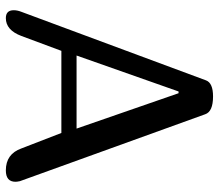

<svg xmlns="http://www.w3.org/2000/svg" viewBox="-66 -683 749 657"><g transform="rotate(90 308.5 -354.5)"><path d="M103 -53Q83 0 42 0Q15 0 15 -27Q15 -39 20 -52L255 -685Q264 -709 310 -709Q362 -709 371 -682L600 -48Q602 -38 602 -33Q602 0 563 0Q507 0 488 -53L435 -190H154ZM299 -591H293L170 -242H420Z"/></g></svg>

Font: Marmelad
Style: Regular
Weight: 400
Designer: Manvel Shmavonyan
Foundry: Cyreal
Version: Version 1.001;PS 001.001;hotconv 1.0.88;makeotf.lib2.5.64775